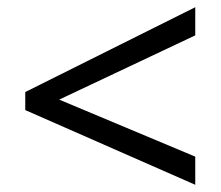

<svg xmlns="http://www.w3.org/2000/svg" viewBox="-20 -628 612 532"><path d="M521 -116 50 -323V-373L521 -608V-530L144 -352L521 -194Z"/></svg>

Font: Noto Sans Historical
Style: Regular
Weight: 400
Designer: Monotype Design Team
Foundry: Monotype Imaging Inc.
Version: Version 2.013; ttfautohint (v1.8.4.7-5d5b)